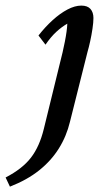

<svg xmlns="http://www.w3.org/2000/svg" viewBox="-118 -451 396 696"><path d="M99.6 -223.6Q109.4 -260.7 117.2 -300.3Q125 -339.8 126 -365.2Q105.5 -353.5 85.9 -335.4Q66.4 -317.4 46.9 -289.1L21.5 -322.3Q45.9 -353.5 72.8 -377.9Q99.6 -402.3 126.5 -416.5Q153.3 -430.7 176.8 -430.7Q199.2 -430.7 210 -418.5Q220.7 -406.2 220.7 -385.7Q220.7 -370.1 217.3 -347.2Q213.9 -324.2 209 -301.8Q204.1 -279.3 199.2 -262.7L135.7 -9.8Q123 43 95.2 87.4Q67.4 131.8 23.9 166.5Q-19.5 201.2 -82 225.6L-97.7 192.4Q-37.1 161.1 -5.9 120.6Q25.4 80.1 41 15.6Z"/></svg>

Font: Crimson Pro Medium
Style: Italic
Weight: 500
Italic angle: -12°
Designer: Jacques Le Bailly
Foundry: Baron von Fonthausen
Version: Version 1.003